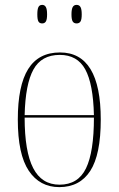

<svg xmlns="http://www.w3.org/2000/svg" viewBox="-20 -757 486 787"><path d="M223 10Q143 10 98 -57Q53 -124 53 -267Q53 -406 95.5 -474Q138 -542 226 -542Q393 -542 393 -267Q393 -123 350 -56.5Q307 10 223 10ZM365 -285Q362 -413 329.5 -472.5Q297 -532 225 -532Q150 -532 117 -472Q84 -412 81 -285ZM224 0Q300 0 332.5 -67Q365 -134 365 -275H81Q81 -136 116 -68Q151 0 224 0ZM294 -661Q283 -661 278 -669Q273 -677 273 -698Q273 -719 278 -728Q283 -737 294 -737Q305 -737 310 -728Q315 -719 315 -698Q315 -677 310 -669Q305 -661 294 -661ZM153 -661Q142 -661 137.5 -669Q133 -677 133 -698Q133 -719 137.5 -728Q142 -737 153 -737Q163 -737 168 -728Q173 -719 173 -698Q173 -677 168 -669Q163 -661 153 -661Z"/></svg>

Font: Noto Serif Display Condensed Thin
Style: Regular
Weight: 100
Width: 3
Designer: Monotype Design Team
Foundry: Monotype Imaging Inc.
Version: Version 2.009